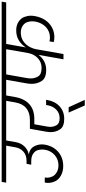

<svg xmlns="http://www.w3.org/2000/svg" viewBox="612 -1392 1035 2299"><g transform="rotate(-90 1129.5 -242.5)"><path d="M577 -571Q566 -509 526 -467.5Q486 -426 434 -417L433 -415Q499 -402 524.5 -355.5Q550 -309 550 -261Q550 -240 546 -218Q535 -155 500.5 -106.5Q466 -58 412.5 -30.5Q359 -3 292 -3Q224 -3 175 -31.5Q126 -60 107.5 -101.5Q89 -143 89 -183Q89 -203 93 -224H154Q151 -209 151 -195Q151 -166 165 -134.5Q179 -103 215 -81.5Q251 -60 299 -60Q371 -60 422.5 -105.5Q474 -151 486 -222Q489 -239 489 -255Q489 -278 481 -308Q473 -338 439.5 -362Q406 -386 349 -386H307L317 -442H352Q421 -442 463 -479.5Q505 -517 515 -575L535 -686H92L101 -740H737L728 -686H597Z M791 -349 765 -203Q760 -178 760 -157Q760 -117 780.5 -81.5Q801 -46 865 -46Q924 -46 965.5 -85.5Q1007 -125 1019 -191L1022 -208H1084L1081 -192Q1065 -100 1004.5 -45.5Q944 9 856 9Q763 9 730 -41Q697 -91 697 -151Q697 -177 702 -206L737 -402H844Q931 -402 984.5 -446.5Q1038 -491 1053 -579L1072 -686H670L679 -740H1273L1264 -686H1136L1117 -579Q1097 -467 1030.5 -408Q964 -349 854 -349Z M1016 255 931 62H995L1083 255Z M1753 -686 1711 -450Q1743 -502 1795 -534Q1847 -566 1916 -566Q1975 -566 2018 -538Q2061 -510 2076 -469Q2091 -428 2091 -391Q2091 -367 2086 -341Q2073 -269 2037 -216.5Q2001 -164 1948 -136.5Q1895 -109 1835 -109Q1799 -109 1775 -117L1784 -168Q1804 -162 1831 -162Q1901 -162 1953.5 -209.5Q2006 -257 2021 -339Q2024 -359 2024 -377Q2024 -406 2012.5 -437.5Q2001 -469 1967.5 -490Q1934 -511 1889 -511Q1833 -511 1790.5 -484Q1748 -457 1723 -414.5Q1698 -372 1689 -324L1632 0H1569L1622 -300Q1591 -256 1545 -231.5Q1499 -207 1442 -207Q1343 -207 1309 -261Q1275 -315 1275 -380Q1275 -412 1282 -449L1324 -686H1206L1215 -740H2259L2250 -686ZM1690 -686H1388L1346 -449Q1340 -418 1340 -391Q1340 -343 1364.5 -302.5Q1389 -262 1466 -262Q1535 -262 1583.5 -308.5Q1632 -355 1644 -424Z"/></g></svg>

Font: Fz Poppins Light
Style: Italic
Weight: 300
Italic angle: -10°
Designer: Ninad Kale (Devanagari), Jonny Pinhorn (Latin)
Foundry: Indian Type Foundry
Version: Vit hóa bi Vntype.Com & FontZin.Com